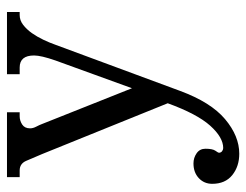

<svg xmlns="http://www.w3.org/2000/svg" viewBox="-99 -415 719 561"><g transform="rotate(-90 260.5 -134.5)"><path d="M212.9 -473.6V-436.5H201.2Q188.5 -436.5 177.2 -429.2Q166 -421.9 166 -406.2Q166 -397.5 170.9 -388.2Q175.8 -378.9 178.7 -371.1L283.2 -108.4L364.3 -332Q378.9 -374 378.9 -394.5Q378.9 -436.5 343.8 -436.5H324.2V-473.6H505.9V-436.5H497.1Q481.4 -436.5 468.3 -426.3Q455.1 -416 444.3 -400.9Q433.6 -385.7 424.8 -367.2Q416 -348.6 410.2 -332L275.4 32.2Q242.2 122.1 192.9 163.6Q143.6 205.1 91.8 205.1Q54.7 205.1 29.3 184.6Q3.9 164.1 3.9 126Q3.9 102.5 20.5 86.9Q37.1 71.3 63.5 71.3Q80.1 71.3 93.3 80.6Q106.4 89.8 106.4 106.4Q106.4 127 100.6 135.3Q94.7 143.6 94.7 145.5Q94.7 151.4 99.1 154.8Q103.5 158.2 108.4 158.2Q139.6 158.2 173.8 120.1Q208 82 239.3 -3.9L90.8 -371.1Q79.1 -399.4 70.8 -418Q62.5 -436.5 43 -436.5H23.4V-473.6Z"/></g></svg>

Font: Uchen
Style: Regular
Weight: 400
Designer: Christopher J. Fynn
Foundry: Christopher J. Fynn for DDC
Version: Version 1.000 preliminary